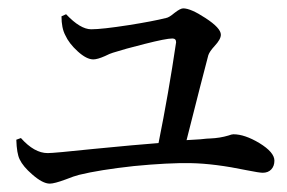

<svg xmlns="http://www.w3.org/2000/svg" viewBox="-20 -488 685 459"><path d="M99 -49Q82 -49 57 -71Q35 -90 27 -107Q20 -121 19 -154L30 -158Q62 -122 94 -122Q109 -122 204 -132Q306 -142 359 -146Q383 -265 401 -387Q401 -396 392 -396Q377 -396 326 -383Q278 -371 250 -362Q243 -360 231 -354Q213 -346 203 -346Q187 -346 166 -365Q145 -384 136 -404Q127 -421 127 -449L138 -454Q172 -418 198 -418Q224 -418 288 -428Q345 -437 377 -445Q384 -446 397 -457Q411 -468 418 -468Q436 -468 471 -445Q508 -421 508 -405Q508 -394 493 -378Q481 -365 478 -356Q474 -340 458 -279Q436 -192 426 -153Q437 -154 459 -155Q476 -157 483 -157Q506 -158 526 -164Q534 -167 538 -167Q565 -167 600 -146Q636 -124 636 -104Q636 -91 628.5 -83Q621 -75 608 -75Q600 -75 570 -81Q493 -97 436 -98Q382 -99 300 -91Q218 -82 169 -70Q157 -67 137 -59Q110 -49 99 -49Z"/></svg>

Font: GenRyuMin TW M
Style: Regular
Weight: 500
Version: Version 1.501;PS 1;hotconv 16.6.51;makeotf.lib2.5.65220